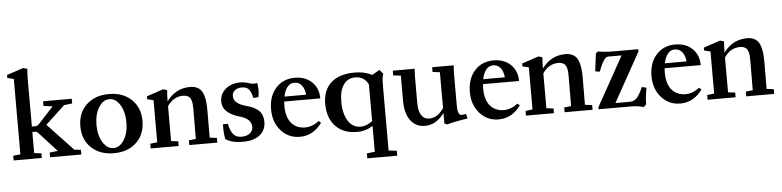

<svg xmlns="http://www.w3.org/2000/svg" viewBox="-52 -1013 6226 1528"><g transform="rotate(-5 3061.5 -248.5)"><path d="M23.4 0V-37.6L81.1 -43.5V-646L30.3 -658.2V-682.1L163.1 -726.1L195.3 -716.8Q191.4 -679.2 191.4 -634.8V-255.9H218.8Q235.4 -255.9 251.5 -273.4L370.1 -401.9L297.9 -411.1V-448.7H526.9V-411.1L461.9 -403.8L307.6 -259.8L512.2 -43L564 -37.6V0H314.5V-37.6L379.9 -44.9L241.2 -196.8Q227.1 -212.4 216.3 -212.4H191.4V-43.5L248.5 -37.6V0Z M824.2 12.2Q711.9 12.2 643.8 -52.7Q575.7 -117.7 575.7 -224.1Q575.7 -330.6 643.8 -395.5Q711.9 -460.4 824.2 -460.4Q936 -460.4 1004.2 -395.5Q1072.3 -330.6 1072.3 -224.1Q1072.3 -117.7 1004.2 -52.7Q936 12.2 824.2 12.2ZM739 -84.7Q773.4 -28.8 824.2 -28.8Q875 -28.8 909.4 -84.7Q943.8 -140.6 943.8 -224.1Q943.8 -307.6 909.4 -363.5Q875 -419.4 824.2 -419.4Q773.4 -419.4 739 -363.5Q704.6 -307.6 704.6 -224.1Q704.6 -140.6 739 -84.7Z M1118.2 0V-37.6L1174.3 -44.4V-380.4L1124.5 -392.6V-416L1257.3 -460.4L1289.1 -451.2Q1285.2 -411.1 1285.2 -368.2V-361.8Q1357.4 -460.4 1473.6 -460.4Q1502.9 -460.4 1524.4 -450.9Q1545.9 -441.4 1559.3 -424.8Q1572.8 -408.2 1580.6 -381.8Q1588.4 -355.5 1591.3 -326.4Q1594.2 -297.4 1594.2 -258.3Q1594.2 -114.3 1593.3 -44.9L1650.4 -37.6V0H1426.8V-37.6L1482.4 -44.4Q1483.9 -160.2 1483.9 -280.8Q1483.9 -303.7 1482.4 -319.6Q1481 -335.4 1476.6 -350.8Q1472.2 -366.2 1464.4 -375.2Q1456.5 -384.3 1443.4 -389.9Q1430.2 -395.5 1411.6 -395.5Q1334 -395.5 1285.2 -323.2V-44.4L1341.8 -37.6V0Z M1854 11.2Q1765.6 11.2 1716.3 -22.5Q1707 -56.6 1707 -141.1L1747.1 -141.6Q1758.3 -85.9 1781 -57.9Q1803.7 -29.8 1846.7 -29.8Q1886.7 -29.8 1912.6 -48.8Q1938.5 -67.9 1938.5 -100.1Q1938.5 -165.5 1846.7 -190.9Q1786.6 -207 1748.3 -239.7Q1710 -272.5 1710 -323.7Q1710 -383.3 1756.3 -422.4Q1802.7 -461.4 1875 -461.4Q1906.2 -461.4 1946.8 -448.2Q1978 -437.5 2008.3 -445.3Q2013.7 -417 2013.7 -384.3Q2013.7 -358.9 2007.8 -332L1967.8 -329.1Q1962.4 -348.6 1958.7 -360.1Q1955.1 -371.6 1948.2 -384.5Q1941.4 -397.5 1933.3 -404.3Q1925.3 -411.1 1912.6 -415.8Q1899.9 -420.4 1883.3 -420.4Q1850.1 -420.4 1827.9 -403.8Q1805.7 -387.2 1805.7 -358.9Q1805.7 -325.2 1832.5 -304Q1859.4 -282.7 1910.6 -269.5Q1974.1 -252.9 2006.1 -220.7Q2038.1 -188.5 2038.1 -132.8Q2038.1 -65.4 1989.3 -27.1Q1940.4 11.2 1854 11.2Z M2309.6 11.2Q2218.8 11.2 2159.2 -55.9Q2099.6 -123 2099.6 -226.1Q2099.6 -330.6 2157.2 -395.5Q2214.8 -460.4 2309.1 -460.4Q2393.1 -460.4 2445.3 -410.6Q2497.6 -360.8 2497.6 -279.3H2209Q2207.5 -261.7 2207.5 -243.7Q2207.5 -195.3 2219.7 -158.9Q2231.9 -122.6 2252.9 -101.3Q2273.9 -80.1 2300 -69.6Q2326.2 -59.1 2356.9 -59.1Q2414.6 -59.1 2469.2 -101.1L2486.3 -85.4Q2455.1 -40.5 2410.2 -14.6Q2365.2 11.2 2309.6 11.2ZM2214.4 -318.4H2387.7Q2382.3 -368.7 2360.1 -395Q2337.9 -421.4 2302.7 -421.4Q2267.6 -421.4 2245.8 -393.3Q2224.1 -365.2 2214.4 -318.4Z M2828.6 228.5V189L2892.6 181.6V-25.9Q2839.4 12.2 2764.6 12.2Q2657.2 12.2 2595 -53.7Q2532.7 -119.6 2532.7 -231.4Q2532.7 -341.3 2598.6 -400.9Q2664.6 -460.4 2788.1 -460.4Q2867.2 -460.4 2926.3 -429.2L2985.8 -464.4L3014.2 -430.2Q3007.3 -418.5 3005.1 -393.1Q3002.9 -367.7 3002.9 -307.6V181.2L3067.9 189V228.5ZM2797.9 -26.9Q2846.2 -26.9 2892.6 -63.5V-356.9Q2860.4 -421.4 2788.6 -421.4Q2728.5 -421.4 2695.1 -373.8Q2661.6 -326.2 2661.6 -240.2Q2661.6 -142.6 2698.2 -84.7Q2734.9 -26.9 2797.9 -26.9Z M3308.6 11.2Q3236.8 11.2 3194.3 -44.9Q3151.9 -101.1 3151.9 -201.2V-403.8L3091.3 -411.1V-448.7H3265.6Q3263.2 -414.6 3263.2 -383.8V-170.4Q3263.2 -110.4 3285.4 -77.1Q3307.6 -43.9 3348.6 -43.9Q3414.1 -43.9 3463.9 -117.2V-403.8L3405.8 -411.1V-448.7H3578.1Q3574.7 -417 3574.7 -383.8V-127.9Q3574.7 -50.3 3605.5 -50.3Q3625.5 -50.3 3642.1 -55.7L3651.4 -17.6Q3612.8 -12.7 3561.5 -2.7Q3510.3 7.3 3487.8 15.6L3463.9 6.3V-78.1Q3399.4 11.2 3308.6 11.2Z M3897.5 11.2Q3806.6 11.2 3747.1 -55.9Q3687.5 -123 3687.5 -226.1Q3687.5 -330.6 3745.1 -395.5Q3802.7 -460.4 3897 -460.4Q3981 -460.4 4033.2 -410.6Q4085.4 -360.8 4085.4 -279.3H3796.9Q3795.4 -261.7 3795.4 -243.7Q3795.4 -195.3 3807.6 -158.9Q3819.8 -122.6 3840.8 -101.3Q3861.8 -80.1 3887.9 -69.6Q3914.1 -59.1 3944.8 -59.1Q4002.4 -59.1 4057.1 -101.1L4074.2 -85.4Q4043 -40.5 3998 -14.6Q3953.1 11.2 3897.5 11.2ZM3802.2 -318.4H3975.6Q3970.2 -368.7 3948 -395Q3925.8 -421.4 3890.6 -421.4Q3855.5 -421.4 3833.7 -393.3Q3812 -365.2 3802.2 -318.4Z M4116.2 0V-37.6L4172.4 -44.4V-380.4L4122.6 -392.6V-416L4255.4 -460.4L4287.1 -451.2Q4283.2 -411.1 4283.2 -368.2V-361.8Q4355.5 -460.4 4471.7 -460.4Q4501 -460.4 4522.5 -450.9Q4543.9 -441.4 4557.4 -424.8Q4570.8 -408.2 4578.6 -381.8Q4586.4 -355.5 4589.4 -326.4Q4592.3 -297.4 4592.3 -258.3Q4592.3 -114.3 4591.3 -44.9L4648.4 -37.6V0H4424.8V-37.6L4480.5 -44.4Q4481.9 -160.2 4481.9 -280.8Q4481.9 -303.7 4480.5 -319.6Q4479 -335.4 4474.6 -350.8Q4470.2 -366.2 4462.4 -375.2Q4454.6 -384.3 4441.4 -389.9Q4428.2 -395.5 4409.7 -395.5Q4332 -395.5 4283.2 -323.2V-44.4L4339.8 -37.6V0Z M5057.1 13.7Q5007.8 0 4955.1 0H4696.3V-16.1L4916 -411.1H4811.5Q4799.8 -411.1 4791 -404.8Q4782.2 -398.4 4772 -382.8Q4752.9 -354 4731 -296.9L4695.8 -303.2L4713.9 -445.8L4732.4 -459Q4788.1 -448.7 4843.3 -448.7H5052.7V-430.7L4834 -37.6H4946.3Q4981 -37.6 5003.4 -59.3Q5025.9 -81.1 5054.7 -146.5L5091.3 -137.7Q5076.7 -61 5076.7 -6.8Z M5348.6 11.2Q5257.8 11.2 5198.2 -55.9Q5138.7 -123 5138.7 -226.1Q5138.7 -330.6 5196.3 -395.5Q5253.9 -460.4 5348.1 -460.4Q5432.1 -460.4 5484.4 -410.6Q5536.6 -360.8 5536.6 -279.3H5248Q5246.6 -261.7 5246.6 -243.7Q5246.6 -195.3 5258.8 -158.9Q5271 -122.6 5292 -101.3Q5313 -80.1 5339.1 -69.6Q5365.2 -59.1 5396 -59.1Q5453.6 -59.1 5508.3 -101.1L5525.4 -85.4Q5494.1 -40.5 5449.2 -14.6Q5404.3 11.2 5348.6 11.2ZM5253.4 -318.4H5426.8Q5421.4 -368.7 5399.2 -395Q5377 -421.4 5341.8 -421.4Q5306.6 -421.4 5284.9 -393.3Q5263.2 -365.2 5253.4 -318.4Z M5567.4 0V-37.6L5623.5 -44.4V-380.4L5573.7 -392.6V-416L5706.5 -460.4L5738.3 -451.2Q5734.4 -411.1 5734.4 -368.2V-361.8Q5806.6 -460.4 5922.9 -460.4Q5952.1 -460.4 5973.6 -450.9Q5995.1 -441.4 6008.5 -424.8Q6022 -408.2 6029.8 -381.8Q6037.6 -355.5 6040.5 -326.4Q6043.5 -297.4 6043.5 -258.3Q6043.5 -114.3 6042.5 -44.9L6099.6 -37.6V0H5876V-37.6L5931.6 -44.4Q5933.1 -160.2 5933.1 -280.8Q5933.1 -303.7 5931.6 -319.6Q5930.2 -335.4 5925.8 -350.8Q5921.4 -366.2 5913.6 -375.2Q5905.8 -384.3 5892.6 -389.9Q5879.4 -395.5 5860.8 -395.5Q5783.2 -395.5 5734.4 -323.2V-44.4L5791 -37.6V0Z"/></g></svg>

Font: Elstob 8pt SemiBold
Style: Regular
Weight: 600
Designer: Peter S. Baker
Version: Version 1.015